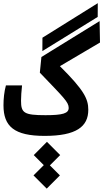

<svg xmlns="http://www.w3.org/2000/svg" viewBox="-20 -835 638 1186"><path d="M255.9 4.4C451.2 4.4 525.4 -52.7 525.4 -156.7C525.4 -224.1 499.5 -277.8 350.1 -426.3L597.7 -572.3L595.2 -704.6L235.8 -482.9L226.1 -386.2C374 -231.4 404.3 -204.6 404.3 -168.5C404.3 -134.8 367.7 -123.5 261.2 -123.5C128.4 -123.5 109.9 -137.2 109.9 -212.9C109.9 -238.8 112.3 -271.5 116.2 -307.6H16.6C5.9 -269 1.5 -224.6 1.5 -184.6C1.5 -53.7 68.4 4.4 255.9 4.4ZM241.7 -519.5 583.5 -730.5 584 -815.4 242.2 -602.1ZM268.6 330.1 350.1 248.5 288.1 186.5 351.6 123 270 41 188.5 123 250.5 185.1 187 248.5Z"/></svg>

Font: Cascadia Mono SemiBold
Style: Regular
Weight: 600
Monospace: yes
Designer: Aaron Bell
Foundry: Saja Typeworks
Version: Version 2404.023